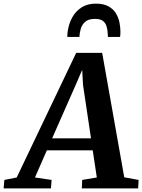

<svg xmlns="http://www.w3.org/2000/svg" viewBox="-93 -1037 783 1057"><path d="M-73 0 -69 -46.5 -1 -60 326.5 -746H469.5L591 -61L670 -46.5L667.5 0H357.5L359.5 -46.5L440 -60L417.5 -209.5H165L99.5 -60L191 -46.5L187.5 0ZM194 -275.5H408L364 -569.5L359.5 -652.5L325.5 -573.5ZM434.5 -1017Q476.5 -1017 503.2 -1002.5Q530 -988 544.5 -964.5Q559 -941 564.5 -914.2Q570 -887.5 570 -862Q570 -855 569.5 -847.5Q569 -840 568 -833.5H501Q501 -838 500.8 -843Q500.5 -848 500 -852.5Q499 -875 493.2 -893.2Q487.5 -911.5 473 -922.2Q458.5 -933 430 -933Q394 -933 376 -917Q358 -901 351.5 -878Q345 -855 344 -833.5H277.5Q277.5 -841.5 278 -848.8Q278.5 -856 279.5 -863.5Q286 -907.5 305.2 -942Q324.5 -976.5 357 -996.8Q389.5 -1017 434.5 -1017Z"/></svg>

Font: Merriweather
Style: Bold Italic
Weight: 700
Italic angle: -7.8°
Version: Version 2.101